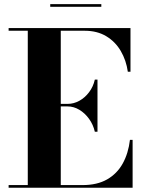

<svg xmlns="http://www.w3.org/2000/svg" viewBox="-20 -882 676 902"><path d="M20.5 0V-12.5H110.5V-737.5H20.5V-750H593V-545H580.5Q573 -598.5 547.5 -642.2Q522 -686 479.2 -711.8Q436.5 -737.5 378 -737.5H265.5V-12.5H368Q436.5 -12.5 483.2 -39.2Q530 -66 556.5 -113.8Q583 -161.5 590.5 -225H603V0ZM425.5 -263Q418 -296.5 398.5 -323.5Q379 -350.5 352.8 -366.2Q326.5 -382 298 -382H233V-394H298Q326.5 -394 352.8 -408.5Q379 -423 398.5 -448.8Q418 -474.5 425.5 -508H438V-263ZM216 -850V-862.5H456V-850Z"/></svg>

Font: Bodoni Moda 18pt
Style: Bold
Weight: 700
Designer: Owen Earl
Foundry: indestructible type
Version: Version 2.004